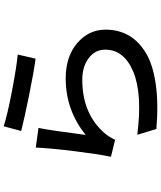

<svg xmlns="http://www.w3.org/2000/svg" viewBox="64 -894 872 1040"><g transform="rotate(-90 500.0 -374.0)"><path d="M310.5 -695.3 335.9 -790Q399.4 -769.5 526.9 -745.1Q654.3 -720.7 724.6 -713.9L702.1 -617.2Q634.8 -626 504.4 -652.3Q374 -678.7 310.5 -695.3ZM220.7 -616.2 327.1 -601.6Q313.5 -536.1 289.1 -345.7Q422.9 -454.1 595.7 -454.1Q713.9 -454.1 786.6 -391.6Q859.4 -329.1 859.4 -238.3Q859.4 -168.9 829.1 -114.7Q798.8 -60.5 735.8 -21.5Q672.9 17.6 567.4 33.2Q461.9 48.8 321.3 37.1L290 -66.4Q510.7 -38.1 630.9 -87.9Q751 -137.7 751 -240.2Q751 -294.9 705.1 -329.6Q659.2 -364.3 587.9 -364.3Q401.4 -364.3 295.9 -240.2Q278.3 -218.8 262.7 -186.5L170.9 -209Q185.5 -280.3 201.2 -406.7Q216.8 -533.2 220.7 -616.2Z"/></g></svg>

Font: Gen Shin Gothic Monospace Medium
Style: Regular
Weight: 500
Designer: [Source Han Sans]
Ryoko NISHIZUKA  (kana & ideographs); Paul D. Hunt (Latin, Greek & Cyrillic); Wenlong ZHANG  (bopomofo
Version: Version 1.002.20150607